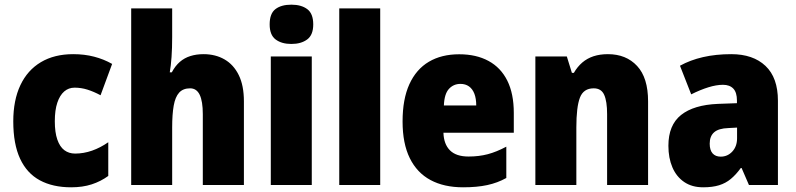

<svg xmlns="http://www.w3.org/2000/svg" viewBox="-20 -796 3423 826"><path d="M286.1 9.8Q207 9.8 151.4 -20.3Q95.7 -50.3 66.4 -113.3Q37.1 -176.3 37.1 -273.9Q37.1 -364.7 67.6 -429.4Q98.1 -494.1 156 -528.6Q213.9 -563 294.9 -563Q343.3 -563 384.8 -552.2Q426.3 -541.5 462.4 -521L412.6 -386.2Q383.3 -401.9 356.2 -410.4Q329.1 -418.9 300.8 -418.9Q275.4 -418.9 256.3 -402.6Q237.3 -386.2 226.6 -354.2Q215.8 -322.3 215.8 -274.4Q215.8 -226.6 226.6 -195.6Q237.3 -164.6 256.8 -149.9Q276.4 -135.3 303.2 -135.3Q339.8 -135.3 376 -147.9Q412.1 -160.6 445.8 -184.1V-39.1Q413.6 -15.6 374.5 -2.9Q335.4 9.8 286.1 9.8Z M720.7 -759.8V-636.7Q720.7 -588.9 718 -550.8Q715.3 -512.7 710.4 -484.9H719.2Q733.9 -512.7 753.7 -529.8Q773.4 -546.9 799.1 -554.9Q824.7 -563 855.5 -563Q906.7 -563 945.8 -540.5Q984.9 -518.1 1007.1 -473.1Q1029.3 -428.2 1029.3 -359.9V0H852.5V-305.2Q852.5 -360.4 839.1 -388.2Q825.7 -416 797.9 -416Q767.6 -416 750.7 -397.5Q733.9 -378.9 727.3 -341.6Q720.7 -304.2 720.7 -248V0H544.4V-759.8Z M1321.3 -553.2V0H1145V-553.2ZM1233.4 -775.9Q1276.4 -775.9 1302 -756.6Q1327.6 -737.3 1327.6 -690.9Q1327.6 -645.5 1301.5 -626.2Q1275.4 -606.9 1233.4 -606.9Q1191.4 -606.9 1165.8 -626.2Q1140.1 -645.5 1140.1 -690.9Q1140.1 -737.8 1165 -756.8Q1189.9 -775.9 1233.4 -775.9Z M1615.7 0H1439.5V-759.8H1615.7Z M1955.6 -562.5Q2028.8 -562.5 2081.5 -533.9Q2134.3 -505.4 2162.4 -449.2Q2190.4 -393.1 2190.4 -310.1V-225.1H1887.7Q1889.2 -175.8 1915.8 -149.2Q1942.4 -122.6 1995.6 -122.6Q2040.5 -122.6 2078.4 -132.6Q2116.2 -142.6 2158.2 -165V-30.3Q2120.6 -9.3 2076.4 0.2Q2032.2 9.8 1972.2 9.8Q1890.1 9.8 1832 -21.5Q1773.9 -52.7 1742.9 -115.7Q1711.9 -178.7 1711.9 -273.4Q1711.9 -369.6 1741.2 -433.8Q1770.5 -498 1825 -530.3Q1879.4 -562.5 1955.6 -562.5ZM1960.9 -435.1Q1931.2 -435.1 1911.4 -413.6Q1891.6 -392.1 1889.6 -342.3H2028.8Q2028.8 -372.1 2020.8 -392.8Q2012.7 -413.6 1997.6 -424.3Q1982.4 -435.1 1960.9 -435.1Z M2595.2 -563Q2673.8 -563 2720.9 -512.2Q2768.1 -461.4 2768.1 -359.9V0H2591.8V-305.2Q2591.8 -359.9 2579.3 -387.9Q2566.9 -416 2534.2 -416Q2490.2 -416 2474.9 -376Q2459.5 -335.9 2459.5 -247.6V0H2283.2V-553.2H2418.5L2440.4 -482.4H2448.7Q2463.9 -508.8 2484.9 -526.9Q2505.9 -544.9 2533.4 -554Q2561 -563 2595.2 -563Z M3126 -563Q3219.7 -563 3273.2 -512.5Q3326.7 -461.9 3326.7 -362.8V0H3202.1L3170.4 -73.2H3167Q3146.5 -44.9 3124.3 -26.4Q3102.1 -7.8 3073.5 1Q3044.9 9.8 3004.9 9.8Q2957 9.8 2923.6 -12.9Q2890.1 -35.6 2872.8 -75.9Q2855.5 -116.2 2855.5 -168.9Q2855.5 -257.8 2909.9 -301.3Q2964.4 -344.7 3068.4 -349.1L3150.4 -352.1V-363.3Q3150.4 -398.4 3134.8 -414.8Q3119.1 -431.2 3090.3 -431.2Q3062 -431.2 3027.3 -420.4Q2992.7 -409.7 2953.6 -390.1L2905.3 -513.2Q2949.2 -537.6 3004.4 -550.3Q3059.6 -563 3126 -563ZM3150.9 -247.1 3113.8 -245.1Q3071.3 -243.7 3052.2 -226.8Q3033.2 -210 3033.2 -178.2Q3033.2 -149.9 3045.7 -136Q3058.1 -122.1 3080.6 -122.1Q3109.9 -122.1 3130.4 -144Q3150.9 -166 3150.9 -201.2Z"/></svg>

Font: Open Sans SemiCondensed ExtraBold
Style: Regular
Weight: 800
Width: 4
Designer: Monotype Design Team
Foundry: Monotype Imaging Inc.
Version: Version 3.000